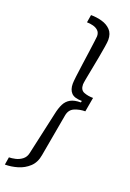

<svg xmlns="http://www.w3.org/2000/svg" viewBox="-214 -793 683 1010"><g transform="rotate(20 127.5 -288.0)"><path d="M111 -735Q143 -735 173 -726.5Q203 -718 222 -698Q241 -678 241 -643Q241 -631 236.5 -603.5Q232 -576 225.5 -540Q219 -504 212 -469.5Q205 -435 200.5 -409.5Q196 -384 196 -378Q196 -347 218.5 -338Q241 -329 270 -329L256 -249Q225 -249 197 -237.5Q169 -226 163 -192L121 44Q114 88 87 113Q60 138 24.5 148.5Q-11 159 -46 159L-39 116Q-24 116 -3.5 111.5Q17 107 34 94Q51 81 56 58L109 -181Q116 -215 127.5 -238Q139 -261 160.5 -273Q182 -285 218 -285L220 -294Q178 -294 161 -312Q144 -330 144 -363Q144 -374 147.5 -404Q151 -434 156.5 -472Q162 -510 167 -547Q172 -584 175.5 -610.5Q179 -637 179 -641Q179 -661 167.5 -672Q156 -683 138.5 -687.5Q121 -692 104 -692Z"/></g></svg>

Font: Archivo SemiExpanded ExtraLight
Style: Italic
Weight: 250
Width: 6
Italic angle: -10°
Designer: Hector Gatti
Foundry: Omnibus-Type
Version: Version 2.001